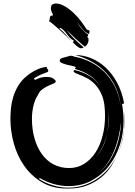

<svg xmlns="http://www.w3.org/2000/svg" viewBox="-20 -1005 780 1106"><path d="M283 62Q327 76 373 76Q425 76 470 60Q515 44 552 16Q589 -12 617 -49Q637 -75 652 -105Q639 -77 622 -50Q598 -12 562.5 17Q527 46 481 63.5Q435 81 377 81H364Q281 81 220 44Q159 7 119 -50.5Q79 -108 59.5 -179Q40 -250 40 -319Q40 -348 43 -380.5Q46 -413 56 -446Q66 -479 84.5 -510.5Q103 -542 135 -568Q161 -589 191.5 -603.5Q222 -618 252 -620Q249 -618 249 -616Q249 -612 253.5 -607.5Q258 -603 258 -598V-596Q258 -592 253.5 -590Q249 -588 239 -584.5Q229 -581 213 -574Q197 -567 175 -553Q181 -547 181 -544Q200 -554 216 -558Q232 -562 246 -562Q275 -562 288 -552Q301 -542 301 -537Q301 -529 288.5 -524Q276 -519 259.5 -511.5Q243 -504 225 -491.5Q207 -479 197 -455Q181 -431 172.5 -395Q164 -359 164 -322Q164 -259 179 -207Q194 -155 221.5 -117Q249 -79 288.5 -58Q328 -37 378 -37Q426 -37 464.5 -61Q503 -85 530 -126.5Q557 -168 571 -222.5Q585 -277 585 -339Q585 -369 581.5 -398.5Q578 -428 567.5 -455Q557 -482 538.5 -506Q520 -530 490 -550Q452 -570 428 -578.5Q404 -587 404 -595Q404 -598 408 -602Q458 -591 498 -566Q535 -543 560 -506Q533 -547 499 -569Q462 -594 411 -608Q416 -613 416 -617Q416 -621 401.5 -624Q387 -627 370 -631Q353 -635 338.5 -641Q324 -647 324 -656Q324 -667 342 -672Q360 -677 386 -684Q393 -684 399.5 -682Q406 -680 411 -678Q460 -669 504.5 -646Q549 -623 584.5 -587Q620 -551 644 -501.5Q668 -452 675 -390Q670 -449 648.5 -497.5Q627 -546 592.5 -584Q558 -622 512 -648Q466 -674 414 -688Q460 -688 505.5 -669.5Q551 -651 589 -615.5Q627 -580 655 -528Q683 -476 695 -409Q693 -409 689 -407.5Q685 -406 683 -406Q692 -355 692 -307Q692 -237 670.5 -170Q649 -103 608.5 -50.5Q568 2 509 34.5Q450 67 374 67Q329 67 286 54Q243 41 206 19Q208 21 208 23Q208 25 203 25Q240 49 283 62ZM677 -296Q672 -257 662.5 -215.5Q653 -174 636.5 -134Q620 -94 595 -59Q570 -25 536 0Q570 -24 596 -57Q622 -91 639.5 -131Q657 -171 666.5 -215.5Q676 -260 678 -304Q677 -301 677 -296ZM597 -238Q589 -200 573 -164.5Q557 -129 532 -101Q558 -128 574 -163Q590 -198 597 -238ZM700 -326Q700 -309 698 -291Q697 -274 695 -256Q695 -273 697 -294Q699 -316 699 -342V-360Q700 -352 700 -343ZM597 -238Q602 -260 604.5 -282.5Q607 -305 607 -328Q607 -353 604 -379Q605 -368 605.5 -358Q606 -348 606 -337Q606 -286 597 -238ZM695 -250 686 -201Q681 -183 676 -165.5Q671 -148 664 -131Q675 -162 682.5 -193Q690 -224 695 -254ZM204 27Q204 26 203 25Q203 26 204 27ZM664 -131Q662 -127 661 -124Q662 -127 664 -131ZM653 -107Q655 -110 656 -113Q655 -110 653 -107ZM566 -498Q565 -500 563 -502Q564 -500 566 -498ZM661 -124Q659 -119 657 -114Q659 -119 661 -124ZM268 -906Q270 -915 276 -915Q277 -915 281 -913L285 -923Q279 -931 276 -941Q273 -951 273 -959Q274 -964 275 -969.5Q276 -975 279 -978Q282 -979 288 -982Q294 -985 299 -985Q327 -985 355 -968Q383 -951 407 -927.5Q431 -904 449.5 -879Q468 -854 477 -839Q480 -833 488 -832Q496 -831 496 -825Q496 -817 492 -809Q470 -820 455.5 -836.5Q441 -853 427 -876Q438 -852 455 -834Q472 -816 489 -805Q487 -801 485.5 -797.5Q484 -794 483 -789Q488 -789 489 -784.5Q490 -780 490 -775Q490 -762 483.5 -751.5Q477 -741 469 -736L465 -739Q435 -764 412 -785.5Q389 -807 364 -832Q381 -809 405.5 -784Q430 -759 462 -732Q454 -727 446 -727Q441 -727 434.5 -731Q428 -735 421.5 -740.5Q415 -746 409 -752L399 -762L406 -770Q392 -777 382 -788Q372 -799 364 -810Q356 -821 347 -830.5Q338 -840 326 -845Q326 -843 322 -841Q342 -826 358 -806Q374 -787 394 -766Q380 -780 361 -798Q340 -818 320 -836Q300 -854 284.5 -867Q269 -880 263 -882Q265 -887 266 -893.5Q267 -900 268 -906ZM398 -763Q396 -764 394 -766Q396 -764 398 -763Z"/></svg>

Font: Finger Paint
Style: Regular
Weight: 400
Designer: Ralph du Carrois
Foundry: Ralph du Carrois
Version: Version 1.002